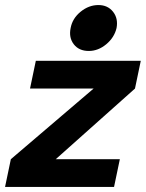

<svg xmlns="http://www.w3.org/2000/svg" viewBox="-55 -741 578 761"><path d="M503 -500 480 -390 166 -110H420L397 0H-35L-12 -110L316 -390H64L87 -500ZM297 -539Q258 -539 237.5 -565.5Q217 -592 225 -630Q232 -668 264.5 -694.5Q297 -721 335 -721Q372 -721 393 -694.5Q414 -668 407 -630Q398 -592 366 -565.5Q334 -539 297 -539Z"/></svg>

Font: Epunda Sans ExtraBold
Style: Italic
Weight: 800
Italic angle: -12.0243°
Designer: Simon Atzbach
Foundry: typofactur
Version: Version 2.204; ttfautohint (v1.8.4.7-5d5b)